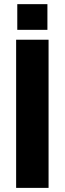

<svg xmlns="http://www.w3.org/2000/svg" viewBox="-20 -913 314 933"><path d="M58.4 -720H216V0H58.4ZM64 -892.8H210.4V-768H64Z"/></svg>

Font: Aspekta Variable
Style: Regular
Weight: 400
Designer: Ivo Dolenc
Version: Version 2.100